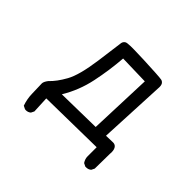

<svg xmlns="http://www.w3.org/2000/svg" viewBox="-182 -967 1363 1363"><g transform="rotate(45 500.0 -285.0)"><path d="M377 -702.1Q384.8 -708 422.9 -709Q432.6 -709 459.5 -709Q486.3 -709 556.6 -706.1Q718.8 -699.2 744.1 -694.3Q754.9 -692.4 761.7 -684.6Q773.4 -673.8 773.4 -648.4L749 -135.7L818.4 -137.7Q835 -137.7 845.7 -127Q860.4 -112.3 860.4 -79.1Q860.4 -72.3 859.4 -65.4L857.4 85.9L845.7 109.4Q830.1 123 808.6 123Q805.7 123 799.8 123L776.4 111.3Q759.8 86.9 759.8 60.5V-31.2L261.7 -23.4L267.6 101.6L255.9 125Q240.2 138.7 218.8 138.7Q210.9 138.7 209 137.7L185.5 126Q168 76.2 167 24.4Q166 -27.3 164.1 -77.1Q165 -94.7 184.6 -120.1Q228.5 -161.1 269 -233.9Q309.6 -306.6 333 -475.6Q356.4 -646.5 358.4 -666Q359.4 -691.4 377 -702.1ZM319.3 -122.1 653.3 -127.9 670.9 -603.5 447.3 -609.4Q437.5 -481.4 411.1 -356Q384.8 -230.5 319.3 -122.1Z"/></g></svg>

Font: JasonHandwriting2
Style: SemiBold
Weight: 600
Version: Version 1.04.7